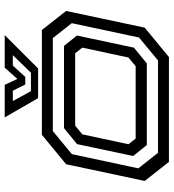

<svg xmlns="http://www.w3.org/2000/svg" viewBox="19 -757 738 816"><g transform="rotate(-90 388.0 -349.0)"><path d="M108 0 27 -103 98 -437 223 -540H668.5L749.5 -437L678.5 -103L553.5 0ZM146.5 -46.5H539L636.5 -127L697.5 -413L634 -493.5H239L141 -412.5L80.5 -130ZM179.5 -94 133 -152 183.5 -390.5 251.5 -446H601L645 -391L593.5 -149L526.5 -94ZM207 -141.5H514.5L551.5 -172L593.5 -368L569.5 -398.5H262L225 -368L183 -172ZM379 -556 297 -698H435.5L460.5 -644L508.5 -698H647L505 -556ZM408.5 -586.5H487L561.5 -663.5H517.5L469 -610.5H437L410.5 -663.5H366.5Z"/></g></svg>

Font: Tourney Expanded Medium
Style: Italic
Weight: 500
Width: 7
Italic angle: -12°
Designer: Tyler Finck
Foundry: Etcetera Type Co
Version: Version 1.010; ttfautohint (v1.8.3)